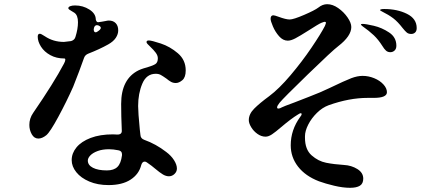

<svg xmlns="http://www.w3.org/2000/svg" viewBox="-20 -839 2040 916"><path d="M381 -563Q360 -503 329 -425Q298 -355 258.5 -282Q219 -209 201 -194Q181 -178 163 -178Q143 -178 131.5 -198.5Q120 -219 120 -243Q120 -274 138 -300Q237 -444 285 -535Q291 -546 291.5 -553Q292 -560 287 -560Q249 -560 220 -576Q191 -592 175.5 -616.5Q160 -641 160 -664Q160 -678 170 -678Q176 -678 194 -666Q234 -639 285 -639Q291 -639 319 -643Q336 -648 340 -663Q352 -701 352 -733Q352 -766 335 -778Q326 -784 319.5 -787.5Q313 -791 309.5 -794Q306 -797 306 -800Q306 -806 315 -809.5Q324 -813 338 -813Q376 -813 406.5 -793.5Q437 -774 437 -746Q440 -733 448 -733Q451 -733 455 -734Q459 -735 463 -735Q472 -736 482.5 -738.5Q493 -741 499 -741Q520 -741 532 -728.5Q544 -716 544 -694Q544 -676 532.5 -658.5Q521 -641 496 -627Q455 -604 401 -583Q386 -577 381 -563ZM427 -699Q427 -690 431.5 -686.5Q436 -683 443 -687Q461 -698 461 -706Q461 -711 456 -714Q449 -719 443 -719Q433 -719 429 -708ZM639 -333Q639 -303 647 -221L650 -195Q651 -178 668 -172Q724 -152 773 -114Q797 -96 810.5 -74.5Q824 -53 824 -35Q824 -20 812.5 -9Q801 2 786 2Q772 2 757.5 -6.5Q743 -15 718 -36Q707 -46 681 -64Q676 -68 670 -68Q659 -68 654 -52Q643 -8 603 18Q563 44 498 44Q446 44 406 27Q366 10 344 -17.5Q322 -45 322 -75Q322 -108 345 -136Q368 -164 412.5 -181Q457 -198 519 -198Q533 -198 540 -197Q563 -197 561 -218Q558 -286 558 -343Q558 -463 642 -504Q653 -509 665.5 -513Q678 -517 683 -518Q710 -526 721.5 -533.5Q733 -541 733 -561Q733 -574 723 -587.5Q713 -601 697 -616Q679 -632 679 -638Q679 -646 690 -646Q703 -646 747 -631.5Q791 -617 828.5 -585Q866 -553 866 -503Q866 -470 850 -456.5Q834 -443 819 -443Q806 -443 796 -448.5Q786 -454 774 -464Q757 -476 747 -481.5Q737 -487 723 -487Q679 -487 659 -440Q639 -393 639 -333ZM562 -98V-103Q562 -119 545 -122Q520 -127 500 -127Q469 -127 446 -118.5Q423 -110 411 -97.5Q399 -85 399 -73Q399 -51 423.5 -38.5Q448 -26 490 -26Q523 -26 540 -42.5Q557 -59 562 -98Z M1826 -399Q1826 -372 1763 -372H1734Q1646 -372 1548 -337Q1518 -326 1492 -300.5Q1466 -275 1450.5 -244.5Q1435 -214 1435 -189V-182Q1435 -126 1466.5 -98Q1498 -70 1536 -62.5Q1574 -55 1621 -52Q1657 -50 1685 -32.5Q1713 -15 1713 13Q1713 37 1697 47Q1681 57 1650 57Q1616 57 1574 47Q1532 37 1502 26Q1437 1 1402 -44Q1367 -89 1367 -146Q1367 -219 1412 -281Q1419 -289 1419 -295Q1419 -299 1415 -299Q1411 -299 1402 -293Q1369 -273 1322 -233Q1294 -209 1277.5 -198Q1261 -187 1247 -187Q1227 -187 1208.5 -200Q1190 -213 1178.5 -232Q1167 -251 1167 -266Q1167 -295 1193 -321Q1219 -347 1264 -380Q1311 -415 1366 -480Q1421 -545 1466 -611.5Q1511 -678 1530 -715Q1535 -727 1535 -730Q1535 -735 1529 -735Q1526 -735 1513 -730Q1499 -724 1451 -693Q1410 -667 1389 -656Q1368 -645 1353 -645Q1330 -645 1311.5 -666Q1293 -687 1282 -713Q1271 -739 1271 -749Q1271 -766 1284 -766Q1290 -766 1309 -759Q1344 -746 1362 -746Q1380 -746 1431 -768Q1482 -790 1499 -803Q1519 -819 1541 -819Q1567 -819 1593.5 -800.5Q1620 -782 1638 -756Q1656 -730 1656 -710Q1656 -667 1594 -619Q1566 -598 1449 -484.5Q1332 -371 1314 -349Q1302 -334 1302 -327Q1302 -321 1308 -321Q1315 -321 1325 -327Q1332 -331 1384 -350Q1401 -357 1456 -378Q1511 -399 1550 -418Q1627 -455 1656 -466Q1685 -477 1710 -477Q1738 -477 1765 -466Q1792 -455 1809 -436.5Q1826 -418 1826 -399ZM1968 -705Q1968 -691 1960.5 -684Q1953 -677 1942 -677Q1929 -677 1921 -683.5Q1913 -690 1901 -705Q1878 -735 1856.5 -751.5Q1835 -768 1801 -785Q1793 -789 1793 -791Q1793 -793 1798 -794.5Q1803 -796 1813 -796Q1875 -796 1921.5 -773Q1968 -750 1968 -705ZM1871 -621Q1871 -606 1862.5 -598Q1854 -590 1842 -590Q1830 -590 1821.5 -597.5Q1813 -605 1804 -620Q1785 -650 1763.5 -670.5Q1742 -691 1708 -715Q1702 -720 1702 -722Q1702 -725 1710 -725Q1725 -725 1763.5 -716Q1802 -707 1836.5 -684Q1871 -661 1871 -621Z"/></svg>

Font: Shippori Antique B1
Style: Regular
Weight: 400
Designer: FONTDASU
Foundry: FONTDASU / Google Inc. / but / Adobe
Version: Version 2.001